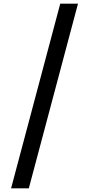

<svg xmlns="http://www.w3.org/2000/svg" viewBox="-20 -853 482 1039"><path d="M306 -833H402L136 166H40Z"/></svg>

Font: Noto Sans Devanagari Medium
Style: Regular
Weight: 500
Version: Version 2.003